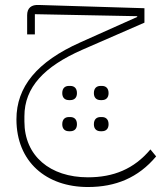

<svg xmlns="http://www.w3.org/2000/svg" viewBox="-20 -447 647 771"><path d="M384 80H389C405 80 416 71 416 52C416 32 405 23 389 23H384C368 23 357 32 357 52C357 71 368 80 384 80ZM384 -45H389C405 -45 416 -54 416 -73C416 -93 405 -102 389 -102H384C368 -102 357 -93 357 -73C357 -54 368 -45 384 -45ZM257 80H262C278 80 289 71 289 52C289 32 278 23 262 23H257C241 23 230 32 230 52C230 71 241 80 257 80ZM257 -45H262C278 -45 289 -54 289 -73C289 -93 278 -102 262 -102H257C241 -102 230 -93 230 -73C230 -54 241 -45 257 -45ZM333 304C444 304 535 267 607 181L584 153C518 232 435 265 333 265C181 265 78 179 78 41V20C78 -97 158 -180 310 -247L560 -356V-414L137 -427C106 -429 89 -415 89 -386V-309H120V-390L531 -382V-379L303 -277C128 -199 46 -98 46 32C46 203 166 304 333 304Z"/></svg>

Font: IBM Plex Arabic ExtraLight
Style: Regular
Weight: 200
Designer: Mike Abbink, Paul van der Laan, Pieter van Rosmalen, Wael Morcos, Khajak Apelian
Foundry: Bold Monday
Version: Version 1.0